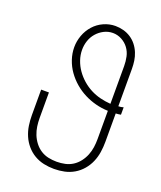

<svg xmlns="http://www.w3.org/2000/svg" viewBox="-139 -831 778 928"><g transform="rotate(20 250.0 -367.5)"><path d="M250 8Q223 8 197 2.5Q171 -3 148 -16.5Q125 -30 107.5 -50.5Q90 -71 79.5 -95.5Q69 -120 65 -146.5Q61 -173 61 -200V-331H101V-200Q101 -178 104 -157Q107 -136 115 -116Q123 -96 136.5 -78.5Q150 -61 168 -49.5Q186 -38 207 -33.5Q228 -29 250 -29Q272 -29 293 -33.5Q314 -38 332 -49.5Q350 -61 363.5 -78.5Q377 -96 385 -116Q393 -136 396 -157Q399 -178 399 -200V-345Q367 -346 336 -354Q305 -362 276.5 -376.5Q248 -391 223.5 -412Q199 -433 180.5 -459Q162 -485 151.5 -516Q141 -547 141 -579Q141 -610 152 -640Q163 -670 184 -693.5Q205 -717 234 -730Q263 -743 294 -743Q315 -743 335.5 -737.5Q356 -732 373.5 -720.5Q391 -709 404 -692.5Q417 -676 425 -656.5Q433 -637 436 -616.5Q439 -596 439 -575V-383Q445 -383 452 -384Q459 -385 465 -387V-349Q459 -348 452 -347Q445 -346 439 -346V-200Q439 -173 435 -146.5Q431 -120 420.5 -95.5Q410 -71 392.5 -50.5Q375 -30 352 -16.5Q329 -3 303 2.5Q277 8 250 8ZM399 -381V-575Q399 -599 394 -622.5Q389 -646 375 -665Q361 -684 339.5 -695.5Q318 -707 294 -707Q270 -707 248.5 -696Q227 -685 211.5 -667Q196 -649 188.5 -626.5Q181 -604 181 -580Q181 -553 190 -527Q199 -501 214.5 -479Q230 -457 250.5 -439Q271 -421 295 -408.5Q319 -396 345.5 -389.5Q372 -383 399 -381Z"/></g></svg>

Font: Iosevka SS18 Extralight
Style: Regular
Weight: 200
Monospace: yes
Designer: Belleve Invis
Foundry: Belleve Invis
Version: Version 25.1.1; ttfautohint (v1.8.4)